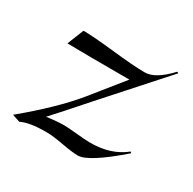

<svg xmlns="http://www.w3.org/2000/svg" viewBox="-81 -368 458 455"><g transform="rotate(30 148.0 -141.0)"><path d="M-1 -3Q81 -71 126 -126L196 -213Q71 -213 26 -214L44 -259Q69 -259 125 -253Q188 -246 219 -246Q248 -246 285 -286L289 -284L144 -122Q95 -66 69 -38Q97 -42 117 -42Q126 -42 147 -40Q176 -37 191 -37Q247 -37 284 -67L287 -64Q209 4 180 4Q166 4 138 -1Q107 -7 87 -7Q42 -7 20 4Z"/></g></svg>

Font: Kleymissky
Style: Regular
Weight: 500
Italic angle: -8°
Designer: gluk
Foundry: gluk
Version: Version 0.283